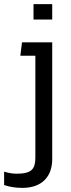

<svg xmlns="http://www.w3.org/2000/svg" viewBox="-30 -680 344 934"><path d="M224 -585V-660H133V-585ZM224 94V-474H77L69 -409H142V87C142 143 123 165 51 165C34 165 12 162 -10 155V220C15 229 46 234 79 234C173 234 224 180 224 94Z"/></svg>

Font: Kanit Light
Style: Regular
Weight: 300
Designer: Katatrad Team
Foundry: CadsonDemak
Version: Version 1.000;PS 001.000;hotconv 1.0.88;makeotf.lib2.5.64775